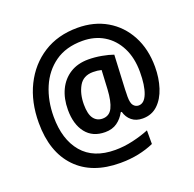

<svg xmlns="http://www.w3.org/2000/svg" viewBox="-138 -859 1099 1085"><g transform="rotate(-20 411.5 -316.5)"><path d="M775 -360Q775 -293 756.5 -235.5Q738 -178 701.5 -143.5Q665 -109 611 -109Q571 -109 545.5 -130Q520 -151 511 -185H505Q487 -151 457.5 -130Q428 -109 385 -109Q310 -109 269.5 -160.5Q229 -212 229 -299Q229 -367 253.5 -418.5Q278 -470 324 -499Q370 -528 434 -528Q473 -528 514 -520.5Q555 -513 582 -503L572 -298Q572 -284 571.5 -272.5Q571 -261 571 -255Q571 -215 583.5 -200.5Q596 -186 614 -186Q648 -186 666.5 -233.5Q685 -281 685 -362Q685 -447 653.5 -509Q622 -571 566.5 -604.5Q511 -638 438 -638Q339 -638 273 -591Q207 -544 173.5 -465Q140 -386 140 -290Q140 -153 207 -74Q274 5 404 5Q457 5 511 -7.5Q565 -20 609 -38V44Q566 63 515.5 73.5Q465 84 406 84Q236 84 142.5 -13.5Q49 -111 49 -286Q49 -412 97 -509Q145 -606 232 -661.5Q319 -717 437 -717Q537 -717 613 -672.5Q689 -628 732 -547.5Q775 -467 775 -360ZM324 -297Q324 -239 343.5 -212.5Q363 -186 397 -186Q438 -186 456.5 -223.5Q475 -261 479 -332L485 -446Q462 -452 435 -452Q376 -452 350 -406.5Q324 -361 324 -297Z"/></g></svg>

Font: Noto Sans Arabic UI SmCn SmBd
Style: Regular
Weight: 600
Width: 4
Designer: Monotype Design Team, Nadine Chahine and Nizar Qandah
Foundry: Monotype Imaging Inc.
Version: Version 2.010; ttfautohint (v1.8.4.7-5d5b)